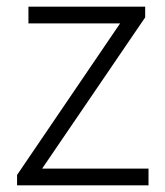

<svg xmlns="http://www.w3.org/2000/svg" viewBox="-20 -554 493 574"><path d="M31 0H424V-50H106L414 -502V-534H65V-484H339L31 -31Z"/></svg>

Font: Noto Sans TC Light
Style: Regular
Weight: 300
Designer: Ryoko NISHIZUKA 西塚涼子 (kana, bopomofo & ideographs); Paul D. Hunt (Latin, Greek & Cyrillic); Sandoll Communications 산돌커뮤니
Foundry: Adobe
Version: Version 2.004;hotconv 1.0.118;makeotfexe 2.5.65603